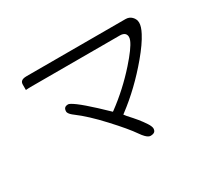

<svg xmlns="http://www.w3.org/2000/svg" viewBox="-129 -901 1258 1138"><g transform="rotate(-30 500.0 -332.0)"><path d="M280.3 -401.9Q263.7 -401.9 256.1 -394.3Q248.5 -386.7 248.5 -370.1Q248.5 -365.7 252 -359.4Q258.8 -346.7 280.8 -330.6Q348.6 -280.3 433.6 -188.2Q518.6 -96.2 554.7 -43.5Q567.4 -24.9 579.1 -13.2Q596.7 4.4 610.4 4.4Q630.9 4.4 639.6 -4.4Q647 -11.7 647 -26.4Q647 -31.7 643.1 -41.7Q639.2 -51.8 630.6 -64.7Q622.1 -77.6 614 -88.6Q606 -99.6 595.7 -112.3Q575.2 -137.2 546.9 -168L533.2 -185.5L541.5 -191.9Q667.5 -286.6 778.3 -418.9Q839.4 -492.2 866.2 -544.4Q887.2 -584 887.2 -610.4Q887.2 -634.8 869.1 -652.8Q852.5 -669.4 827.1 -669.4H150.4Q124 -669.4 113.8 -659.2Q106 -651.4 106 -636.7V-600.6Q122.1 -602.1 150.4 -602.1H750Q772.5 -602.1 783.7 -591.3Q792.5 -582 792.5 -567.4Q792.5 -557.1 787.1 -544.4Q770 -502.9 697.8 -421.4Q604.5 -316.4 495.1 -235.8L488.3 -231Q344.2 -370.6 294.9 -396.5Q284.7 -401.9 280.3 -401.9Z"/></g></svg>

Font: YuPearl-ExtraLight
Style: ExtraLight
Weight: 200
Designer: Max Yao
Foundry: Max-Everyday
Version: Version 1.011; ttfautohint (v1.8.3)